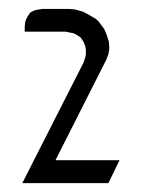

<svg xmlns="http://www.w3.org/2000/svg" viewBox="-20 -604 317 429"><path d="M29.8 -194.8 167 -464.8 170.9 -477.1 171.9 -482.9V-493.2L170.9 -499L168.9 -504.9L167 -509.8L161.1 -519L159.2 -521L149.9 -526.9L144 -529.8L138.2 -530.8L127 -533.2H35.2V-543L36.1 -554.2L38.1 -560.1L42 -567.9L47.9 -576.2L55.2 -580.1L62 -582L75.2 -584H134.8L147 -583L165 -578.1L176.8 -571.8L193.8 -562L200.2 -556.2L212.9 -539.1L217.8 -527.8L223.1 -511.2L224.1 -500V-494.1L222.2 -482.9L217.8 -471.2L104 -246.1H247.1L222.2 -194.8Z"/></svg>

Font: Petahja
Style: Regular
Weight: 400
Designer: T. Christopher White
Version: Version 1.1